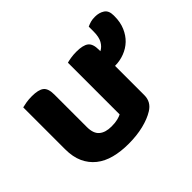

<svg xmlns="http://www.w3.org/2000/svg" viewBox="-124 -738 945 945"><g transform="rotate(-45 348.5 -265.0)"><path d="M520 -100Q520 -53 479 -28Q447 -8 400 3.5Q353 15 296 15Q242 15 198 3.5Q154 -8 122.5 -33Q91 -58 73.5 -96Q56 -134 56 -188V-479Q67 -482 85 -485Q103 -488 125 -488Q170 -488 189.5 -473Q209 -458 209 -416V-189Q209 -144 232 -124.5Q255 -105 297 -105Q323 -105 340.5 -109.5Q358 -114 367 -119V-479Q377 -482 395 -485Q413 -488 435 -488Q480 -488 500 -473Q520 -458 520 -416V-406Q540 -416 552.5 -438Q565 -460 565 -498V-532Q578 -538 590.5 -541.5Q603 -545 621 -545Q650 -545 670.5 -531.5Q691 -518 691 -485V-478Q691 -437 677 -404.5Q663 -372 640 -350Q617 -328 585.5 -316Q554 -304 520 -304V-100Z"/></g></svg>

Font: Baloo Da 2
Style: Bold
Weight: 700
Designer: Noopur Datye, Sulekha Rajkumar and Ek Type
Foundry: Ek Type
Version: Version 1.640;hotconv 1.0.111;makeotfexe 2.5.65597; ttfautoh